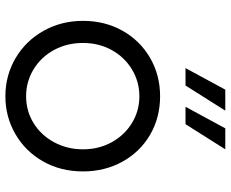

<svg xmlns="http://www.w3.org/2000/svg" viewBox="-90 -734 836 695"><g transform="rotate(90 327.5 -386.0)"><path d="M55 -269Q55 -348 90.5 -411.5Q126 -475 188.5 -511.5Q251 -548 328 -548Q405 -548 467 -512Q529 -476 564.5 -412Q600 -348 600 -269Q600 -188 563.5 -124Q527 -60 464.5 -24Q402 12 328 12Q253 12 190.5 -24.5Q128 -61 91.5 -125.5Q55 -190 55 -269ZM520 -269Q520 -326 494.5 -372.5Q469 -419 425 -446Q381 -473 328 -473Q275 -473 230.5 -446Q186 -419 160.5 -372.5Q135 -326 135 -269Q135 -211 160.5 -164Q186 -117 230.5 -90Q275 -63 328 -63Q381 -63 425 -90Q469 -117 494.5 -164.5Q520 -212 520 -269ZM304 -784H380L289 -640H226ZM444 -784H520L429 -640H366Z"/></g></svg>

Font: Trafiko Sans Variable
Style: Regular
Weight: 400
Designer: Gumpita Rahayu / Trafiko
Foundry: Tokotype / Trafiko
Version: Version 0.001;FEAKit 1.0